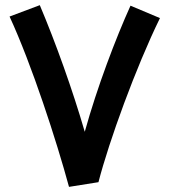

<svg xmlns="http://www.w3.org/2000/svg" viewBox="-20 -715 656 743"><path d="M247 8H248L361 -10C402 -169 506 -455 599 -645L485 -693C428 -567 356 -378 308 -205C261 -367 195 -551 134 -695L17 -651C103 -465 199 -169 247 8Z"/></svg>

Font: Noto Sans Arabic UI SmBd
Style: Regular
Weight: 600
Designer: Monotype Design Team, Nadine Chahine and Nizar Qandah
Foundry: Monotype Imaging Inc.
Version: Version 2.010